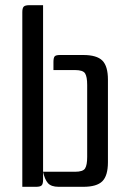

<svg xmlns="http://www.w3.org/2000/svg" viewBox="-20 -720 499 740"><path d="M301 -508Q353 -508 374.5 -486.5Q396 -465 396 -413V-95Q396 -43 374.5 -21.5Q353 0 301 0H206Q177 0 164.5 -14.5Q152 -29 146 -58V-27Q146 -11 140.5 -5.5Q135 0 119 0H66V-673Q66 -689 71.5 -694.5Q77 -700 93 -700H146V-58H269Q300 -58 308 -71Q316 -84 316 -115V-393Q316 -424 308 -437Q300 -450 269 -450H186V-481Q186 -497 190.5 -502.5Q195 -508 211 -508Z"/></svg>

Font: Rationale
Style: Regular
Weight: 400
Designer: Cyreal (www.cyreal.org)
Foundry: Cyreal (www.cyreal.org)
Version: Version 1.011